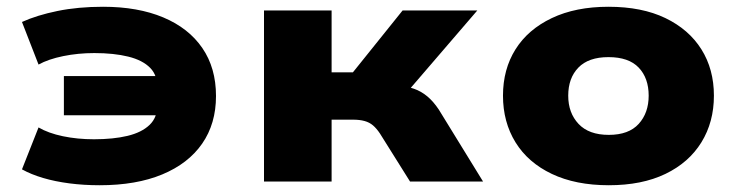

<svg xmlns="http://www.w3.org/2000/svg" viewBox="-20 -537 2191 568"><path d="M275 11Q228 11 185.5 5.5Q143 0 107.5 -10.5Q72 -21 45 -36L94 -160Q123 -143 166 -134Q209 -125 258 -125Q315 -125 357 -135Q399 -145 422.5 -167.5Q446 -190 445 -227L464 -196H169V-312H464L445 -273Q447 -313 424.5 -336Q402 -359 359.5 -369.5Q317 -380 259 -380Q211 -380 167 -371Q123 -362 94 -346L45 -472Q89 -492 150 -504.5Q211 -517 285 -517Q388 -517 463 -485.5Q538 -454 578.5 -395Q619 -336 619 -253Q619 -171 578 -112Q537 -53 460 -21Q383 11 275 11Z M761 0V-506H961V-323H1024L1171 -506H1392L1165 -242L1155 -284Q1183 -282 1204.5 -274.5Q1226 -267 1244 -252Q1262 -237 1278 -213L1409 0H1193L1104 -142Q1094 -157 1083.5 -166Q1073 -175 1058.5 -179Q1044 -183 1024 -183H961V0Z M1781 11Q1683 11 1612.5 -22.5Q1542 -56 1505 -116Q1468 -176 1468 -254Q1468 -332 1505 -391Q1542 -450 1612.5 -483.5Q1683 -517 1780 -517Q1879 -517 1948.5 -483.5Q2018 -450 2055 -391Q2092 -332 2092 -254Q2092 -176 2055 -116Q2018 -56 1948.5 -22.5Q1879 11 1781 11ZM1781 -138Q1840 -138 1869.5 -170.5Q1899 -203 1899 -254Q1899 -306 1869.5 -337Q1840 -368 1780 -368Q1721 -368 1691 -337Q1661 -306 1661 -254Q1661 -203 1691.5 -170.5Q1722 -138 1781 -138Z"/></svg>

Font: Nunito Sans 7pt SemiExpanded Black
Style: Regular
Weight: 900
Width: 6
Designer: Vernon Adams
Foundry: Vernon Adams
Version: Version 3.101;gftools[0.9.27]